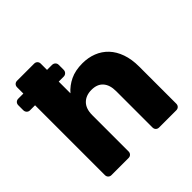

<svg xmlns="http://www.w3.org/2000/svg" viewBox="-188 -866 1021 1021"><g transform="rotate(-45 323.0 -355.0)"><path d="M237 -550V-462Q264 -493 302.5 -511.5Q341 -530 395 -530Q438 -530 475 -515.5Q512 -501 539 -472.5Q566 -444 581 -401.5Q596 -359 596 -304V-25Q596 -14 589 -7Q582 0 571 0H442Q431 0 424 -7Q417 -14 417 -25V-298Q417 -345 394.5 -370.5Q372 -396 329 -396Q287 -396 262 -371Q237 -346 237 -298V-25Q237 -14 230 -7Q223 0 212 0H84Q73 0 66 -7Q59 -14 59 -25V-550H21Q10 -550 3 -557.5Q-4 -565 -4 -576V-613Q-4 -624 3 -631Q10 -638 21 -638H59V-685Q59 -696 66 -703Q73 -710 84 -710H212Q223 -710 230 -703Q237 -696 237 -685V-638H274Q285 -638 292.5 -631Q300 -624 300 -613V-576Q300 -565 292.5 -557.5Q285 -550 274 -550Z"/></g></svg>

Font: Fz Rubik
Style: Bold
Weight: 700
Designer: Hubert and Fischer
Foundry: Hubert and Fischer
Version: Vit hóa bi FontZin.com